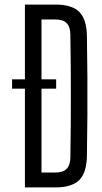

<svg xmlns="http://www.w3.org/2000/svg" viewBox="-20 -820 447 840"><path d="M32.9 -473H225.7V-432H32.9ZM89 0V-800H222.4Q294.8 -800 327 -767.8Q359.1 -735.5 360.3 -661.8Q361.8 -568.4 362.3 -484.2Q362.8 -400.1 362.3 -316.1Q361.8 -232.2 360.3 -138.8Q359.1 -64.6 326.8 -32.3Q294.4 0 221.7 0ZM161.5 -65.2H221.7Q255.9 -65.2 271.6 -81.3Q287.3 -97.4 287.9 -131.6Q288.9 -199 289.5 -266.1Q290 -333.2 290 -400.3Q290 -467.4 289.5 -534.6Q288.9 -601.7 287.8 -669Q287.3 -703.1 271.6 -718.9Q255.9 -734.8 222.4 -734.8H161.5Z"/></svg>

Font: Big Shoulders Thin
Style: Regular
Weight: 100
Designer: Patric King
Foundry: XO Type Co
Version: Version 2.002